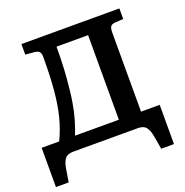

<svg xmlns="http://www.w3.org/2000/svg" viewBox="-149 -835 1089 1131"><g transform="rotate(-20 395.5 -269.5)"><path d="M10 161V-85H120Q151 -150 168.5 -219Q186 -288 194 -376Q202 -464 202 -584Q202 -607 194 -616.5Q186 -626 165 -629L107 -634V-700H721V-634L665 -630Q647 -628 640 -617.5Q633 -607 633 -579V-85H750V161H670L656 80Q649 39 633.5 19.5Q618 0 583 0H177Q141 0 125.5 19.5Q110 39 103 80L90 161ZM219 -85H494V-615H296Q296 -511 289 -422.5Q282 -334 272 -275Q263 -219 249 -171.5Q235 -124 219 -85Z"/></g></svg>

Font: Literata 7pt SemiBold
Style: Regular
Weight: 600
Designer: Latin by Veronika Burian and Jose Scaglione. Greek by Irene Vlachou. Cyrillic by Vera Evstafieva.
Foundry: TypeTogether
Version: Version 3.002